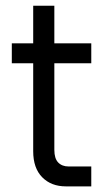

<svg xmlns="http://www.w3.org/2000/svg" viewBox="-20 -663 371 683"><path d="M214.4 0Q162.1 0 130.1 -32.5Q98.1 -64.9 98.1 -125V-438H22V-508.8H98.1V-642.6H173.3V-508.8H304.7V-438H173.3V-129.9Q173.3 -99.1 187 -85Q200.7 -70.8 224.1 -70.8H304.7V0Z"/></svg>

Font: Kay Pho Du Medium
Style: Regular
Weight: 500
Designer: Victor Gaultney, Khu Oo Reh
Foundry: SIL International
Version: Version 3.000